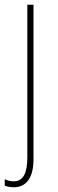

<svg xmlns="http://www.w3.org/2000/svg" viewBox="-36 -547 242 808"><path d="M22 241C67 241 105 211 105 123V-527H79V115C79 179 63 216 22 216C9 216 -6 213 -16 207V234C-7 238 5 241 22 241Z"/></svg>

Font: Noto Sans Condensed Thin
Style: Regular
Weight: 100
Width: 3
Designer: Monotype Design Team
Foundry: Monotype Imaging Inc.
Version: Version 2.013